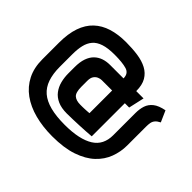

<svg xmlns="http://www.w3.org/2000/svg" viewBox="-156 -822 1132 1132"><g transform="rotate(45 410.0 -255.5)"><path d="M790 -416 759 -486Q712 -477 687.5 -457.5Q663 -438 654 -410.5Q645 -383 645 -349V-163Q645 -124 630 -94Q615 -64 584 -44.5Q553 -25 507 -15Q461 -5 399 -5Q328 -5 278 -18Q228 -31 197 -57.5Q166 -84 151.5 -126.5Q137 -169 137 -227V-331Q137 -373 144.5 -405.5Q152 -438 171 -460.5Q190 -483 225 -494.5Q260 -506 315 -506Q380 -506 415.5 -495.5Q451 -485 451 -444H339Q309 -444 284 -435.5Q259 -427 240 -408.5Q221 -390 210.5 -360Q200 -330 200 -286V-235Q200 -201 208 -169.5Q216 -138 234.5 -113.5Q253 -89 284 -75Q315 -61 361 -61Q384 -61 411.5 -62Q439 -63 465 -64Q491 -65 513 -66.5Q535 -68 547.5 -69Q560 -70 560 -70V-346H596L618 -444L557 -444Q557 -495 538.5 -526.5Q520 -558 487 -575.5Q454 -593 409 -599.5Q364 -606 311 -606Q245 -606 193.5 -590Q142 -574 106 -540Q70 -506 51.5 -452.5Q33 -399 33 -324V-185Q33 -115 59.5 -62.5Q86 -10 134.5 25Q183 60 249.5 77.5Q316 95 395 95Q493 95 560 72Q627 49 668 10.5Q709 -28 727.5 -77.5Q746 -127 746 -179V-336Q746 -355 748.5 -369Q751 -383 760.5 -394.5Q770 -406 790 -416ZM367 -346H454V-157Q444 -156 434 -155.5Q424 -155 415 -154.5Q406 -154 397.5 -154Q389 -154 380 -154Q346 -154 328 -169.5Q310 -185 310 -234V-283Q310 -308 319.5 -321.5Q329 -335 342.5 -340.5Q356 -346 367 -346Z"/></g></svg>

Font: Advent Pro
Style: Regular
Weight: 400
Designer: VivaRado, Andreas Kalpakidis
Foundry: VivaRado, Andreas Kalpakidis
Version: Version 3.000